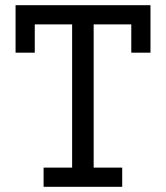

<svg xmlns="http://www.w3.org/2000/svg" viewBox="-20 -720 640 740"><path d="M40 -700H560V-517H486V-626H341V-74H451V0H148V-74H258V-626H114V-517H40Z"/></svg>

Font: PT Mono
Style: Regular
Weight: 400
Monospace: yes
Designer: A.Korolkova, I.Chaeva
Foundry: ParaType Ltd
Version: Version 1.001W OFL